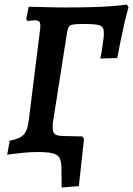

<svg xmlns="http://www.w3.org/2000/svg" viewBox="-20 -673 589 850"><path d="M253 157 252 71Q252 41 243.5 26Q235 11 212.5 5.5Q190 0 146 0Q118 0 86 3Q54 6 12 12L23 -50Q67 -58 84.5 -76.5Q102 -95 107 -138L156 -531Q161 -563 156.5 -573Q152 -583 134 -583Q127 -583 119 -582Q111 -581 102 -580L96 -588L107 -643Q129 -643 157.5 -642Q186 -641 216 -640.5Q246 -640 270 -640Q338 -640 389 -641.5Q440 -643 478 -646Q516 -649 542 -653L549 -641Q539 -607 530.5 -569Q522 -531 514 -492.5Q506 -454 499 -416L424 -414Q427 -426 429 -437.5Q431 -449 433 -464Q435 -479 438 -500Q442 -531 437.5 -545Q433 -559 413 -563Q393 -567 349 -567Q319 -567 304.5 -564.5Q290 -562 285 -554.5Q280 -547 277 -530L214 -129Q212 -107 214.5 -94.5Q217 -82 226.5 -77Q236 -72 254 -71L344 -69L352 -58L329 151Z"/></svg>

Font: Alegreya SemiBold
Style: Italic
Weight: 600
Italic angle: -7°
Designer: Juan Pablo del Peral
Foundry: Huerta Tipografica
Version: Version 2.009